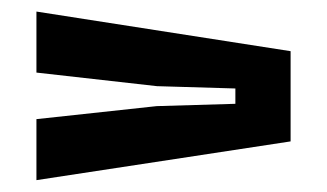

<svg xmlns="http://www.w3.org/2000/svg" viewBox="-20 -534 566 332"><path d="M43 -222.5V-328L251 -350.5L387 -354.5V-381L251.5 -385L43 -408.5V-514L482.5 -445.5V-289.5Z"/></svg>

Font: Big Shoulders Stencil Display ExtraBold
Style: Regular
Weight: 800
Designer: Patric King
Foundry: XO Type Co
Version: Version 1.000